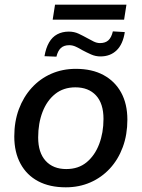

<svg xmlns="http://www.w3.org/2000/svg" viewBox="-20 -791 605 820"><path d="M261 9Q192 9 143 -17Q94 -43 67.5 -92Q41 -141 41 -208Q41 -272 60.5 -324.5Q80 -377 115.5 -416Q151 -455 199 -476Q247 -497 304 -497Q373 -497 422 -470.5Q471 -444 497.5 -395.5Q524 -347 524 -280Q524 -216 504.5 -163Q485 -110 449.5 -71.5Q414 -33 366 -12Q318 9 261 9ZM263 -69Q315 -69 350 -98Q385 -127 403.5 -175.5Q422 -224 422 -283Q422 -349 390 -383.5Q358 -418 302 -418Q251 -418 215.5 -389.5Q180 -361 161.5 -312.5Q143 -264 143 -204Q143 -139 175 -104Q207 -69 263 -69ZM205 -707 215 -771H520L510 -707ZM221 -549 170 -551Q176 -586 189.5 -609.5Q203 -633 224.5 -644.5Q246 -656 274 -656Q297 -656 316 -647Q335 -638 353 -628Q367 -620 380.5 -613.5Q394 -607 407 -607Q430 -607 443 -619Q456 -631 462 -657L513 -654Q505 -602 478 -576Q451 -550 409 -550Q388 -550 369 -558.5Q350 -567 333 -576Q318 -585 304 -591.5Q290 -598 276 -598Q253 -598 240 -586Q227 -574 221 -549Z"/></svg>

Font: Nunito Sans 12pt SemiBold
Style: Italic
Weight: 600
Italic angle: -9°
Designer: Vernon Adams
Foundry: Vernon Adams
Version: Version 3.101;gftools[0.9.27]